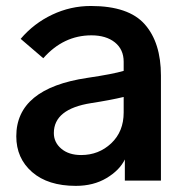

<svg xmlns="http://www.w3.org/2000/svg" viewBox="-20 -601 615 639"><path d="M159.2 -158.2Q159.2 -127 184.1 -106Q209 -85 250 -85Q308.6 -85 350.1 -124Q391.6 -163.1 391.6 -226.6V-278.3Q346.7 -267.6 283.2 -257.8Q159.2 -238.3 159.2 -158.2ZM34.2 -147.5Q34.2 -306.6 270.5 -341.8Q356.4 -354.5 391.6 -365.2V-395.5Q391.6 -436.5 362.3 -460Q333 -483.4 284.2 -483.4Q191.4 -483.4 124 -407.2L48.8 -471.7Q92.8 -523.4 153.8 -552.2Q214.8 -581.1 282.2 -581.1Q408.2 -581.1 461.9 -520Q515.6 -459 515.6 -349.6V0H395.5V-70.3Q377.9 -34.2 334.5 -8.3Q291 17.6 232.4 17.6Q139.6 17.6 86.9 -28.3Q34.2 -74.2 34.2 -147.5Z"/></svg>

Font: Gothic A1
Style: Bold
Weight: 700
Version: Version 2.50